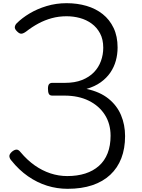

<svg xmlns="http://www.w3.org/2000/svg" viewBox="-20 -1166 893 1205"><path d="M404 19Q338 19 275.5 -0.5Q213 -20 156 -59.5Q99 -99 51 -159Q41 -170 39 -183.5Q37 -197 54 -213Q69 -226 82.5 -227Q96 -228 109 -211Q151 -161 198 -128Q245 -95 296.5 -78Q348 -61 402 -61Q465 -61 515 -77Q565 -93 601 -125Q637 -157 655.5 -204.5Q674 -252 674 -314Q674 -389 638 -445.5Q602 -502 537 -534Q472 -566 384 -566H308Q292 -566 286.5 -577Q281 -588 281 -609Q281 -630 288 -638Q295 -646 308 -646H388Q450 -646 495 -664Q540 -682 569.5 -712.5Q599 -743 613.5 -783Q628 -823 628 -866Q628 -919 608 -956.5Q588 -994 555 -1018Q522 -1042 481.5 -1053Q441 -1064 398 -1064Q349 -1064 305 -1052Q261 -1040 221 -1018.5Q181 -997 144 -968Q126 -955 114 -954.5Q102 -954 88 -968Q71 -984 73 -997Q75 -1010 85 -1020Q118 -1053 165.5 -1081.5Q213 -1110 272.5 -1128Q332 -1146 398 -1146Q465 -1146 523 -1129Q581 -1112 624.5 -1077.5Q668 -1043 693 -990.5Q718 -938 718 -868Q718 -825 707 -785Q696 -745 672.5 -710.5Q649 -676 612 -649.5Q575 -623 523 -608Q607 -590 660.5 -547Q714 -504 739.5 -443.5Q765 -383 765 -312Q765 -234 741.5 -173Q718 -112 672 -69Q626 -26 559 -3.5Q492 19 404 19Z"/></svg>

Font: Playwrite BR
Style: Regular
Weight: 400
Designer: Veronika Burian, José Scaglione
Foundry: TypeTogether
Version: Version 1.002